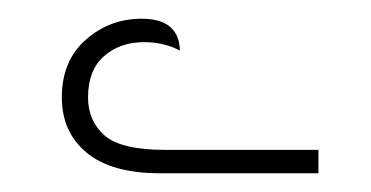

<svg xmlns="http://www.w3.org/2000/svg" viewBox="-20 -797 396 205"><path d="M151 -612Q99 -612 72.5 -634Q46 -656 46 -693Q46 -732 71.5 -754.5Q97 -777 131 -777Q152 -777 162 -768Q172 -759 172 -743Q165 -747 155 -749.5Q145 -752 134 -752Q108 -752 91 -737Q74 -722 74 -693Q74 -668 91.5 -652.5Q109 -637 156 -637H320V-612Z"/></svg>

Font: Noto Serif Armenian Thin
Style: Regular
Weight: 250
Version: Version 2.007